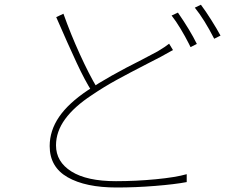

<svg xmlns="http://www.w3.org/2000/svg" viewBox="-20 -790 1017 832"><path d="M676.8 -543.9Q632.8 -520.5 618.2 -513.7Q540 -473.6 484.9 -443.4Q429.7 -413.1 377.9 -377.9Q301.8 -328.1 262.2 -273.9Q222.7 -219.7 222.7 -160.2Q222.7 -88.9 289.6 -46.9Q356.4 -4.9 482.4 -4.9Q568.4 -4.9 654.8 -13.2Q741.2 -21.5 789.1 -35.2V-1Q737.3 8.8 652.8 15.6Q568.4 22.5 485.4 22.5Q350.6 22.5 272.9 -22Q195.3 -66.4 195.3 -157.2Q195.3 -223.6 235.8 -283.2Q276.4 -342.8 361.3 -399.4Q450.2 -459 594.7 -531.2Q651.4 -560.5 663.1 -567.4Q697.3 -587.9 712.9 -600.6L729.5 -573.2Q723.6 -569.3 676.8 -543.9ZM401.4 -408.2 378.9 -392.6Q348.6 -439.5 312 -518.1Q275.4 -596.7 223.6 -715.8L254.9 -730.5Q286.1 -642.6 326.2 -554.7Q366.2 -466.8 401.4 -408.2ZM833 -599.6 805.7 -585.9 797.9 -601.6Q783.2 -630.9 762.7 -665Q742.2 -699.2 723.6 -722.7L751 -735.4Q803.7 -659.2 833 -599.6ZM935.5 -635.7 908.2 -622.1Q865.2 -706.1 824.2 -756.8L850.6 -769.5Q871.1 -742.2 896 -702.6Q920.9 -663.1 935.5 -635.7Z"/></svg>

Font: Min Sans VF VF
Style: Regular
Weight: 400
Designer: Jinseong-Kim, NotoSansCJK, Nunito
Foundry: Jinseong-Kim
Version: Version 1.420;Glyphs 3.1.2 (3151)